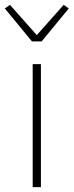

<svg xmlns="http://www.w3.org/2000/svg" viewBox="-45 -773 304 793"><path d="M90 0V-508H124V0ZM87 -602 -25 -738 -4 -753 107 -628 218 -753 239 -738 127 -602Z"/></svg>

Font: IBM Plex Sans Cond ExtLt
Style: Regular
Weight: 200
Width: 3
Designer: Mike Abbink, Paul van der Laan, Pieter van Rosmalen
Foundry: Bold Monday
Version: Version 1.3